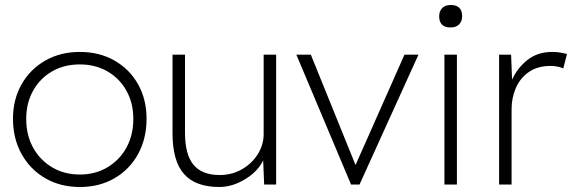

<svg xmlns="http://www.w3.org/2000/svg" viewBox="-20 -739 2291 769"><path d="M300 10Q222 10 161.5 -25Q101 -60 66.5 -122Q32 -184 32 -263Q32 -341 66.5 -401.5Q101 -462 161.5 -496.5Q222 -531 300 -531Q378 -531 438.5 -496.5Q499 -462 533 -401.5Q567 -341 567 -263Q567 -184 533 -122Q499 -60 438.5 -25Q378 10 300 10ZM300 -40Q362 -40 410.5 -69Q459 -98 486.5 -148Q514 -198 514 -263Q514 -326 486.5 -375.5Q459 -425 410.5 -453Q362 -481 300 -481Q237 -481 188.5 -453Q140 -425 112.5 -375.5Q85 -326 85 -263Q85 -198 112.5 -148Q140 -98 188.5 -69Q237 -40 300 -40Z M859 10Q763 10 717 -42Q671 -94 671 -205V-520H721V-207Q721 -120 755 -79Q789 -38 860 -38Q909 -38 949 -61Q989 -84 1012.5 -121.5Q1036 -159 1036 -202V-520H1086V0H1038L1034 -96Q1020 -67 992 -43Q964 -19 929 -4.5Q894 10 859 10Z M1386 0 1167 -520H1225L1404 -78L1600 -520H1656L1420 0Z M1785 -629Q1739 -629 1739 -674Q1739 -694 1751 -706.5Q1763 -719 1785 -719Q1831 -719 1831 -674Q1831 -654 1819 -641.5Q1807 -629 1785 -629ZM1760 0V-520H1810V0Z M1979 0V-520H2027L2031 -420Q2051 -465 2091.5 -498Q2132 -531 2193 -531Q2210 -531 2224.5 -528.5Q2239 -526 2251 -523L2236 -465Q2222 -471 2209 -473Q2196 -475 2186 -475Q2133 -475 2098 -450.5Q2063 -426 2046 -386.5Q2029 -347 2029 -302V0Z"/></svg>

Font: Lexend ExtraLight
Style: Regular
Weight: 200
Designer: Bonnie Shaver-Troup, Thomas Jockin
Foundry: Lexend
Version: Version 1.007; ttfautohint (v1.8.3)